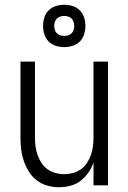

<svg xmlns="http://www.w3.org/2000/svg" viewBox="-20 -779 540 807"><path d="M227 8Q203 8 178.5 1Q154 -6 134.5 -21Q115 -36 101.5 -57.5Q88 -79 80 -102.5Q72 -126 69 -150.5Q66 -175 66 -200V-520H127V-200Q127 -181 129.5 -163Q132 -145 138 -127.5Q144 -110 154.5 -94Q165 -78 180 -67.5Q195 -57 213 -52Q231 -47 250 -47Q269 -47 287 -52Q305 -57 320 -67.5Q335 -78 345.5 -94Q356 -110 362 -127.5Q368 -145 370.5 -163Q373 -181 373 -200V-520H434V0H373V-96Q365 -73 351 -53Q337 -33 318 -18.5Q299 -4 275 2Q251 8 227 8ZM250 -581Q232 -581 214.5 -586.5Q197 -592 184.5 -604.5Q172 -617 166.5 -634.5Q161 -652 161 -670Q161 -688 166.5 -705.5Q172 -723 184.5 -735.5Q197 -748 214.5 -753.5Q232 -759 250 -759Q268 -759 285.5 -753.5Q303 -748 315.5 -735.5Q328 -723 333.5 -705.5Q339 -688 339 -670Q339 -652 333.5 -634.5Q328 -617 315.5 -604.5Q303 -592 285.5 -586.5Q268 -581 250 -581ZM250 -628Q258 -628 266.5 -630.5Q275 -633 281 -639Q287 -645 289.5 -653.5Q292 -662 292 -670Q292 -678 289.5 -686.5Q287 -695 281 -701Q275 -707 266.5 -709.5Q258 -712 250 -712Q242 -712 233.5 -709.5Q225 -707 219 -701Q213 -695 210.5 -686.5Q208 -678 208 -670Q208 -662 210.5 -653.5Q213 -645 219 -639Q225 -633 233.5 -630.5Q242 -628 250 -628Z"/></svg>

Font: Iosevka Curly Light
Style: Regular
Weight: 300
Monospace: yes
Designer: Belleve Invis
Foundry: Belleve Invis
Version: Version 22.1.2; ttfautohint (v1.8.4)